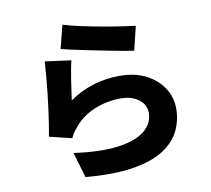

<svg xmlns="http://www.w3.org/2000/svg" viewBox="-91 -914 1183 1079"><g transform="rotate(-10 500.0 -375.0)"><path d="M333 -811Q370 -799 425 -787Q480 -775 539.5 -764Q599 -753 652 -745Q705 -737 738 -733L705 -597Q674 -601 631 -609Q588 -617 540 -626.5Q492 -636 445.5 -645.5Q399 -655 360.5 -663.5Q322 -672 299 -678ZM348 -605Q343 -586 337.5 -556.5Q332 -527 327 -495Q322 -463 318 -433.5Q314 -404 311 -383Q378 -429 450 -450.5Q522 -472 597 -472Q688 -472 751 -438.5Q814 -405 847.5 -352Q881 -299 881 -237Q881 -169 852 -109.5Q823 -50 757 -8Q691 34 582 51.5Q473 69 312 55L269 -90Q418 -69 519.5 -82Q621 -95 673 -136.5Q725 -178 725 -240Q725 -271 707 -294.5Q689 -318 657.5 -332Q626 -346 584 -346Q504 -346 432.5 -316.5Q361 -287 316 -232Q301 -215 292.5 -202Q284 -189 277 -173L149 -204Q155 -234 161 -273.5Q167 -313 173 -358Q179 -403 184 -449.5Q189 -496 193 -541.5Q197 -587 199 -625Z"/></g></svg>

Font: Noto Sans JP ExtraBold
Style: Regular
Weight: 800
Designer: Ryoko NISHIZUKA  (kana, bopomofo & ideographs); Paul D. Hunt (Latin, Greek & Cyrillic); Sandoll Communications , Soo-you
Foundry: Adobe
Version: Version 2.004-H2;hotconv 1.0.118;makeotfexe 2.5.65603